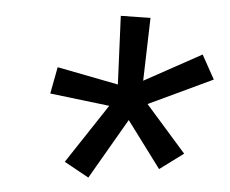

<svg xmlns="http://www.w3.org/2000/svg" viewBox="-39 -865 593 496"><g transform="rotate(-5 258.0 -617.5)"><path d="M171 -413 114 -459 241 -593 92 -638 117 -704 268 -646 291 -822 367 -810 334 -650 493 -704 516 -637 340 -589 423 -453 355 -419 288 -552Z"/></g></svg>

Font: Iosevka Curly Slab
Style: Italic
Weight: 400
Italic angle: -9°
Monospace: yes
Designer: Belleve Invis
Foundry: Belleve Invis
Version: Version 22.1.2; ttfautohint (v1.8.4)